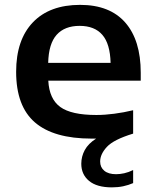

<svg xmlns="http://www.w3.org/2000/svg" viewBox="-20 -574 654 809"><path d="M451.5 215.5Q388 215.5 355.2 188.2Q322.5 161 322.5 116Q322.5 85.5 337.2 58.2Q352 31 385 10Q375.5 10 366 10Q206.5 10 127.2 -58.2Q48 -126.5 48 -271.5Q48 -406 118.5 -479.8Q189 -553.5 317.5 -553.5Q442.5 -553.5 507.8 -479Q573 -404.5 573 -267.5V-234H183.5Q187.5 -157 234 -123.2Q280.5 -89.5 386 -89.5Q421.5 -89.5 461.5 -94.8Q501.5 -100 541 -109.5V-11Q459 14 430.5 44.8Q402 75.5 402 106.5Q402 131 419.5 145.5Q437 160 469 160Q485.5 160 503.5 156Q521.5 152 541 142.5V197.5Q521.5 206 499.2 210.8Q477 215.5 451.5 215.5ZM315.5 -465Q252.5 -465 218.8 -427.5Q185 -390 183 -309H446Q444 -389.5 411.2 -427.2Q378.5 -465 315.5 -465Z"/></svg>

Font: Encode Sans Expanded SemiBold
Style: Regular
Weight: 600
Width: 7
Designer: Multiple Designers
Foundry: Impallari Type
Version: Version 3.000; ttfautohint (v1.8.3) -l 8 -r 50 -G 200 -x 14 